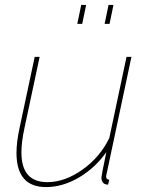

<svg xmlns="http://www.w3.org/2000/svg" viewBox="-20 -750 591 780"><path d="M294 -653 310 -730H330L314 -653ZM405 -653 421 -730H441L425 -653ZM47 -129Q47 -172 59 -228L121 -519H141L79 -228Q67 -172 67 -131Q67 -10 172 -10Q243 -10 314.5 -60.5Q386 -111 424 -189L494 -519H514L418 -67Q417 -61 415 -52.5Q413 -44 412 -39.5Q411 -35 411 -34Q411 -20 424 -20L419 0Q413 0 407 -2Q392 -8 392 -29Q392 -36 412 -132Q366 -67 300 -28.5Q234 10 167 10Q47 10 47 -129Z"/></svg>

Font: Raleway-v4020 Thin
Style: Italic
Weight: 250
Italic angle: -12°
Designer: Matt McInerney, Pablo Impallari, Rodrigo Fuenzalida
Foundry: Matt McInerney, Pablo Impallari, Rodrigo Fuenzalida
Version: Version 4.020;PS 004.020;hotconv 1.0.88;makeotf.lib2.5.64775